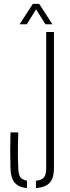

<svg xmlns="http://www.w3.org/2000/svg" viewBox="-20 -965 359 989"><path d="M119 4Q75 -0.5 55.2 -24.5Q35.5 -48.5 34 -98Q32.5 -150.5 32.5 -190.5Q32.5 -230.5 34 -283H74Q73 -250.5 72.5 -220.5Q72 -190.5 72.2 -160.5Q72.5 -130.5 74 -98Q75 -67.5 84.5 -53Q94 -38.5 119 -34.5ZM165 4V-34Q196 -37 207 -51.8Q218 -66.5 218 -98V-800H258V-98Q258 -48 236.2 -24Q214.5 0 165 4ZM81 -840 149 -945H182L250 -840H214L166 -917L118 -840Z"/></svg>

Font: Big Shoulders Stencil Text Thin Thin
Style: Regular
Weight: 250
Version: Version 2.001